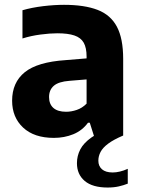

<svg xmlns="http://www.w3.org/2000/svg" viewBox="-20 -576 598 816"><path d="M209 10Q125 10 78.2 -33.8Q31.5 -77.5 31.5 -148Q31.5 -225.5 85.2 -269Q139 -312.5 259 -320.5L374 -330L391 -242L275 -232.5Q229 -229 208.8 -211.5Q188.5 -194 188.5 -163.5Q188.5 -133.5 207 -117.2Q225.5 -101 261 -101Q283 -101 306 -108.8Q329 -116.5 348 -135.5V-335.5Q348 -373 335.8 -394.5Q323.5 -416 296.2 -425.2Q269 -434.5 223.5 -434.5Q192 -434.5 152 -429.2Q112 -424 75.5 -412.5V-532.5Q115.5 -544 163.2 -549.8Q211 -555.5 252 -555.5Q339 -555.5 394.8 -534Q450.5 -512.5 477 -462.2Q503.5 -412 503.5 -325.5V0L381 7L361.5 -54.5H354Q329.5 -21 291.5 -5.5Q253.5 10 209 10ZM437.5 221Q373 221 340 193Q307 165 307 117.5Q307 86.5 321.2 59Q335.5 31.5 369 8Q402.5 -15.5 460.5 -36L503.5 0Q462.5 17.5 439.8 34.5Q417 51.5 407.5 69.5Q398 87.5 398 107Q398 130 413.5 143.5Q429 157 459 157Q473 157 489.2 153.2Q505.5 149.5 523 141.5V204.5Q505.5 211.5 484.8 216.2Q464 221 437.5 221Z"/></svg>

Font: Encode Sans Condensed Thin
Style: Bold
Weight: 700
Version: Version 3.002